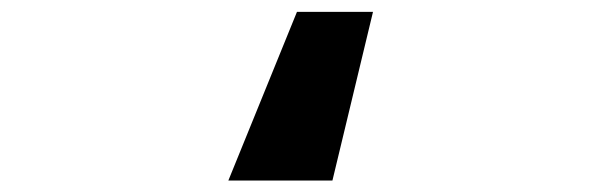

<svg xmlns="http://www.w3.org/2000/svg" viewBox="-20 -198 1040 328"><path d="M547.9 110.4H370.1L487.3 -177.7H617.2Z"/></svg>

Font: Gen Shin Gothic Monospace Bold
Style: Bold
Weight: 700
Designer: [Source Han Sans]
Ryoko NISHIZUKA  (kana & ideographs); Paul D. Hunt (Latin, Greek & Cyrillic); Wenlong ZHANG  (bopomofo
Version: Version 1.002.20150607